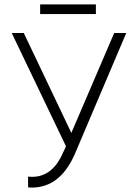

<svg xmlns="http://www.w3.org/2000/svg" viewBox="-20 -850 606 871"><path d="M415 -830.1Q415 -819.3 415 -786.1Q351.6 -786.1 162.1 -786.1Q162.1 -796.9 162.1 -830.1Q225.6 -830.1 415 -830.1ZM498 -700.2Q511.7 -700.2 552.7 -700.2Q495.1 -563.5 320.3 -153.3Q253.9 1 124 1Q116.2 1 107.4 0Q107.4 -16.6 107.4 -48.8Q214.8 -37.1 266.6 -159.2Q271.5 -168 279.3 -186.5Q217.8 -315.4 33.2 -700.2Q46.9 -700.2 87.9 -700.2Q141.6 -586.9 303.7 -247.1Q352.5 -360.4 498 -700.2Z"/></svg>

Font: LeFont
Style: ExtraLight
Weight: 200
Designer: Leryon MEDIA
Version: Version 1.0